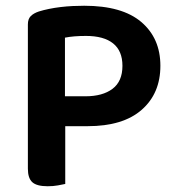

<svg xmlns="http://www.w3.org/2000/svg" viewBox="-20 -641 614 668"><path d="M207 -202V-1Q198 1 181.5 4Q165 7 146 7Q108 7 92.5 -7Q77 -21 77 -54V-556Q77 -575 87 -585Q97 -595 115 -601Q131 -606 150.5 -610Q170 -614 191 -616.5Q212 -619 233 -620Q254 -621 273 -621Q405 -621 471.5 -564.5Q538 -508 538 -412Q538 -316 473 -259Q408 -202 285 -202ZM277 -306Q337 -306 371.5 -332Q406 -358 406 -412Q406 -464 373.5 -490Q341 -516 279 -516Q236 -516 206 -510V-306Z"/></svg>

Font: Baloo 2 SemiBold
Style: Regular
Weight: 600
Designer: Sarang Kulkarni and Ek Type
Foundry: Ek Type
Version: Version 1.640;hotconv 1.0.111;makeotfexe 2.5.65597; ttfautoh